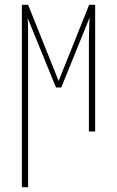

<svg xmlns="http://www.w3.org/2000/svg" viewBox="-20 -547 486 799"><path d="M71 232V-527H97L224 -210L351 -527H376V0H350V-373Q350 -383 350.5 -404Q351 -425 351.5 -445.5Q352 -466 353 -474L235 -183H213L95 -472Q96 -465 96.5 -446Q97 -427 97 -407Q97 -387 97 -376V232Z"/></svg>

Font: Noto Sans ExtraCondensed Thin
Style: Regular
Weight: 100
Width: 2
Designer: Monotype Design Team
Foundry: Monotype Imaging Inc.
Version: Version 2.013; ttfautohint (v1.8.4.7-5d5b)